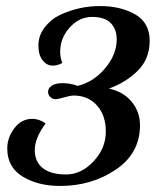

<svg xmlns="http://www.w3.org/2000/svg" viewBox="-20 -725 515 635"><path d="M340 -432Q388 -422 415.5 -388.5Q443 -355 443 -311Q443 -218 363 -164Q283 -110 179 -110Q106 -110 55 -141Q4 -172 4 -234Q4 -270 27.5 -301Q51 -332 87 -332Q109 -332 131 -317Q95 -268 95 -229Q95 -190 121.5 -169Q148 -148 198.5 -148Q249 -148 289.5 -191.5Q330 -235 330 -289.5Q330 -344 300.5 -376.5Q271 -409 224 -409Q213 -409 192.5 -403Q172 -397 163 -397Q154 -397 146.5 -404Q139 -411 139 -422Q139 -433 151 -441.5Q163 -450 187.5 -450Q212 -450 237 -441Q290 -454 328 -499.5Q366 -545 366 -595Q366 -628 346.5 -648.5Q327 -669 284.5 -669Q242 -669 210.5 -634Q179 -599 179 -554Q179 -534 186 -517Q172 -508 153.5 -508Q135 -508 121 -525.5Q107 -543 107 -575Q107 -607 127.5 -634Q148 -661 179 -676Q242 -705 310.5 -705Q379 -705 427 -677.5Q475 -650 475 -590Q475 -530 435.5 -491Q396 -452 340 -432Z"/></svg>

Font: Playball
Style: Regular
Weight: 400
Designer: Robert E. Leuschke
Foundry: Robert E. Leuschke
Version: Version 1.001